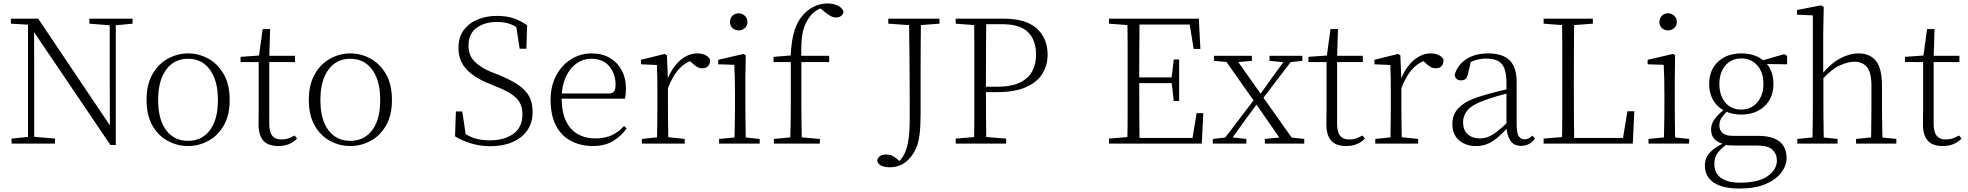

<svg xmlns="http://www.w3.org/2000/svg" viewBox="-20 -831 11386 1111"><path d="M47 0V-29L153 -40H172L298 -29V0ZM142 0V-701H177L178 -343V0ZM497 -694V-723H747V-694L642 -684H624ZM619 8 169 -657 167 -658 147 -688 43 -694V-723H201L633 -80L616 -74L615 -373V-723H650V8Z M1068 14Q1007 14 952 -15Q897 -44 862.5 -103.5Q828 -163 828 -253Q828 -343 863 -403Q898 -463 953 -492.5Q1008 -522 1068 -522Q1129 -522 1184 -492.5Q1239 -463 1274 -403Q1309 -343 1309 -253Q1309 -163 1274 -103.5Q1239 -44 1184 -15Q1129 14 1068 14ZM1068 -16Q1148 -16 1194.5 -77.5Q1241 -139 1241 -252Q1241 -365 1194.5 -428Q1148 -491 1068 -491Q988 -491 941.5 -428Q895 -365 895 -252Q895 -139 941.5 -77.5Q988 -16 1068 -16Z M1507 -472V-508H1687V-472ZM1590 14Q1531 14 1503.5 -17.5Q1476 -49 1476 -112Q1476 -135 1476.5 -152.5Q1477 -170 1477 -196V-472H1372V-502L1497 -511L1477 -496L1500 -663H1543L1538 -493V-481V-115Q1538 -67 1555.5 -45.5Q1573 -24 1607 -24Q1630 -24 1647.5 -30Q1665 -36 1685 -47L1699 -29Q1679 -8 1652 3Q1625 14 1590 14Z M2007 14Q1946 14 1891 -15Q1836 -44 1801.5 -103.5Q1767 -163 1767 -253Q1767 -343 1802 -403Q1837 -463 1892 -492.5Q1947 -522 2007 -522Q2068 -522 2123 -492.5Q2178 -463 2213 -403Q2248 -343 2248 -253Q2248 -163 2213 -103.5Q2178 -44 2123 -15Q2068 14 2007 14ZM2007 -16Q2087 -16 2133.5 -77.5Q2180 -139 2180 -252Q2180 -365 2133.5 -428Q2087 -491 2007 -491Q1927 -491 1880.5 -428Q1834 -365 1834 -252Q1834 -139 1880.5 -77.5Q1927 -16 2007 -16Z M2818 15Q2756 15 2701.5 -2.5Q2647 -20 2613 -42L2618 -186H2655L2678 -31L2639 -51L2636 -81Q2684 -45 2722.5 -32Q2761 -19 2815 -19Q2898 -19 2950.5 -56.5Q3003 -94 3003 -170Q3003 -207 2989 -234.5Q2975 -262 2941.5 -285Q2908 -308 2849 -331L2808 -348Q2722 -383 2677.5 -432Q2633 -481 2633 -554Q2633 -616 2663.5 -657Q2694 -698 2744.5 -718.5Q2795 -739 2855 -739Q2912 -739 2952.5 -725Q2993 -711 3030 -685L3026 -549H2987L2964 -698L3003 -678L3004 -649Q2967 -679 2933.5 -691.5Q2900 -704 2856 -704Q2785 -704 2738 -670Q2691 -636 2691 -568Q2691 -510 2726 -475Q2761 -440 2821 -415L2865 -398Q2941 -367 2984 -336Q3027 -305 3044.5 -268.5Q3062 -232 3062 -182Q3062 -121 3031 -76.5Q3000 -32 2945 -8.5Q2890 15 2818 15Z M3412 14Q3341 14 3285 -15Q3229 -44 3197.5 -103.5Q3166 -163 3166 -252Q3166 -334 3198.5 -394.5Q3231 -455 3285 -488.5Q3339 -522 3403 -522Q3465 -522 3509.5 -495.5Q3554 -469 3578 -423.5Q3602 -378 3602 -320Q3602 -283 3596 -260H3196V-290H3501Q3525 -290 3533.5 -302.5Q3542 -315 3542 -341Q3542 -404 3505.5 -447.5Q3469 -491 3402 -491Q3354 -491 3315 -463Q3276 -435 3253 -383.5Q3230 -332 3230 -263Q3230 -183 3255 -131Q3280 -79 3324 -54.5Q3368 -30 3425 -30Q3478 -30 3518.5 -48Q3559 -66 3591 -102L3606 -88Q3573 -41 3525 -13.5Q3477 14 3412 14Z M3694 0V-27L3805 -39H3828L3942 -27V0ZM3781 0Q3782 -24 3782.5 -64.5Q3783 -105 3783.5 -149Q3784 -193 3784 -226V-281Q3784 -333 3783.5 -375.5Q3783 -418 3781 -455L3689 -459V-485L3826 -519L3839 -511L3845 -371V-370V-226Q3845 -193 3845.5 -149Q3846 -105 3846.5 -64.5Q3847 -24 3848 0ZM3844 -318 3827 -367H3841Q3857 -413 3884 -448Q3911 -483 3944.5 -502.5Q3978 -522 4014 -522Q4041 -522 4061.5 -512Q4082 -502 4089 -486Q4089 -462 4078 -449Q4067 -436 4043 -436Q4027 -436 4013.5 -444Q4000 -452 3983 -468L3960 -488H4009Q3953 -477 3913 -436Q3873 -395 3844 -318Z M4141 0V-27L4252 -38H4271L4376 -27V0ZM4229 0Q4230 -24 4231 -64.5Q4232 -105 4232.5 -149Q4233 -193 4233 -226V-281Q4233 -332 4232 -375Q4231 -418 4229 -456L4136 -459V-485L4283 -519L4295 -511L4293 -377V-226Q4293 -193 4293.5 -149Q4294 -105 4294.5 -64.5Q4295 -24 4296 0ZM4254 -655Q4233 -655 4218.5 -668.5Q4204 -682 4204 -704Q4204 -726 4218.5 -740Q4233 -754 4254 -754Q4274 -754 4289.5 -740Q4305 -726 4305 -704Q4305 -682 4289.5 -668.5Q4274 -655 4254 -655Z M4458 0V-27L4575 -38H4597L4724 -27V0ZM4552 0Q4554 -56 4555 -113Q4556 -170 4556 -226V-472H4456V-502L4579 -512L4555 -500V-504Q4559 -600 4579 -659.5Q4599 -719 4640 -758Q4669 -785 4701.5 -798Q4734 -811 4768 -811Q4802 -811 4828 -798.5Q4854 -786 4861 -764Q4860 -750 4848.5 -740Q4837 -730 4818 -730Q4801 -730 4785 -739Q4769 -748 4748 -765L4720 -789V-798H4759V-789Q4729 -787 4702 -769Q4675 -751 4658 -723Q4642 -699 4632 -669.5Q4622 -640 4618.5 -596Q4615 -552 4617 -485V-226Q4617 -170 4618 -113Q4619 -56 4620 0ZM4587 -472V-508H4778V-472Z M5129 137Q5101 137 5080 128Q5059 119 5056 97Q5060 79 5074 71Q5088 63 5107 63Q5126 63 5140.5 69Q5155 75 5174 91L5194 110V115H5175V109Q5210 81 5227 24Q5244 -33 5244 -138Q5244 -195 5244 -249.5Q5244 -304 5243.5 -368.5Q5243 -433 5242.5 -519Q5242 -605 5240 -723H5309Q5308 -641 5307.5 -557.5Q5307 -474 5307 -388V-174Q5307 -100 5301 -53Q5295 -6 5282.5 23.5Q5270 53 5251 76Q5226 108 5195 122.5Q5164 137 5129 137ZM5120 -694V-723H5416V-694L5282 -684H5263Z M5510 0V-29L5642 -40H5663L5802 -29V0ZM5616 0Q5618 -83 5618 -166Q5618 -249 5618 -333V-390Q5618 -474 5618 -557.5Q5618 -641 5616 -723H5687Q5686 -641 5685.5 -557.5Q5685 -474 5685 -390V-320Q5685 -244 5685.5 -163.5Q5686 -83 5687 0ZM5652 -298V-329H5749Q5830 -329 5880 -352.5Q5930 -376 5952.5 -418Q5975 -460 5975 -514Q5975 -600 5928 -645.5Q5881 -691 5779 -691H5652V-723H5788Q5916 -723 5979 -666.5Q6042 -610 6042 -514Q6042 -453 6011.5 -404Q5981 -355 5916.5 -326.5Q5852 -298 5751 -298ZM5510 -694V-723H5652V-684H5642Z M6397 0V-29L6529 -40H6539V0ZM6503 0Q6505 -83 6505 -166Q6505 -249 6505 -333V-390Q6505 -474 6505 -557.5Q6505 -641 6503 -723H6574Q6573 -641 6572.5 -556Q6572 -471 6572 -377V-357Q6572 -255 6572.5 -169Q6573 -83 6574 0ZM6539 0V-33H6910L6877 -11L6904 -176H6943L6934 0ZM6539 -350V-383H6777V-350ZM6772 -247 6759 -358V-379L6772 -487H6803V-247ZM6397 -694V-723H6539V-684H6529ZM6887 -548 6860 -714 6894 -689H6539V-723H6917L6926 -548Z M6998 0V-27L7085 -37H7101L7192 -27V0ZM7043 0 7251 -273 7272 -253H7271L7178 -127L7087 0ZM7299 0V-27L7412 -38H7428L7527 -27V0ZM7273 -242 7254 -263H7256L7344 -386L7433 -508H7476ZM7407 0 7242 -238 7052 -508H7120L7282 -278L7479 0ZM7005 -479V-508H7224V-479L7124 -470H7102ZM7326 -479V-508H7516V-479L7433 -470H7418Z M7686 -472V-508H7866V-472ZM7769 14Q7710 14 7682.5 -17.5Q7655 -49 7655 -112Q7655 -135 7655.5 -152.5Q7656 -170 7656 -196V-472H7551V-502L7676 -511L7656 -496L7679 -663H7722L7717 -493V-481V-115Q7717 -67 7734.5 -45.5Q7752 -24 7786 -24Q7809 -24 7826.5 -30Q7844 -36 7864 -47L7878 -29Q7858 -8 7831 3Q7804 14 7769 14Z M7938 0V-27L8049 -39H8072L8186 -27V0ZM8025 0Q8026 -24 8026.5 -64.5Q8027 -105 8027.5 -149Q8028 -193 8028 -226V-281Q8028 -333 8027.5 -375.5Q8027 -418 8025 -455L7933 -459V-485L8070 -519L8083 -511L8089 -371V-370V-226Q8089 -193 8089.5 -149Q8090 -105 8090.5 -64.5Q8091 -24 8092 0ZM8088 -318 8071 -367H8085Q8101 -413 8128 -448Q8155 -483 8188.5 -502.5Q8222 -522 8258 -522Q8285 -522 8305.5 -512Q8326 -502 8333 -486Q8333 -462 8322 -449Q8311 -436 8287 -436Q8271 -436 8257.5 -444Q8244 -452 8227 -468L8204 -488H8253Q8197 -477 8157 -436Q8117 -395 8088 -318Z M8520 14Q8462 14 8423 -19Q8384 -52 8384 -114Q8384 -151 8400.5 -180.5Q8417 -210 8454.5 -234Q8492 -258 8554 -276Q8597 -289 8641.5 -300.5Q8686 -312 8726 -321V-297Q8686 -287 8644.5 -275Q8603 -263 8566 -249Q8499 -225 8472.5 -194Q8446 -163 8446 -125Q8446 -78 8473 -54Q8500 -30 8544 -30Q8569 -30 8592.5 -39.5Q8616 -49 8645.5 -72Q8675 -95 8715 -134L8721 -89H8702Q8670 -55 8642 -32Q8614 -9 8585 2.5Q8556 14 8520 14ZM8782 13Q8740 13 8719.5 -17.5Q8699 -48 8697 -102V-106V-350Q8697 -407 8684 -437.5Q8671 -468 8645 -480Q8619 -492 8579 -492Q8549 -492 8519 -483Q8489 -474 8457 -454L8493 -482L8474 -402Q8470 -382 8460 -374Q8450 -366 8434 -366Q8403 -366 8397 -397Q8414 -456 8465 -489Q8516 -522 8592 -522Q8674 -522 8715 -482.5Q8756 -443 8756 -354V-113Q8756 -61 8768 -43Q8780 -25 8802 -25Q8815 -25 8825 -30Q8835 -35 8847 -46L8862 -30Q8847 -8 8826.5 2.5Q8806 13 8782 13Z M8912 0V-29L9044 -40H9054V0ZM9018 0Q9020 -83 9020 -165.5Q9020 -248 9020 -330V-390Q9020 -474 9020 -557.5Q9020 -641 9018 -723H9089Q9088 -641 9087.5 -555Q9087 -469 9087 -369V-313Q9087 -244 9087.5 -163.5Q9088 -83 9089 0ZM9054 0V-33H9398L9368 -12L9397 -187H9437L9428 0ZM8912 -694V-723H9197V-694L9063 -684H9044Z M9519 0V-27L9630 -38H9649L9754 -27V0ZM9607 0Q9608 -24 9609 -64.5Q9610 -105 9610.5 -149Q9611 -193 9611 -226V-281Q9611 -332 9610 -375Q9609 -418 9607 -456L9514 -459V-485L9661 -519L9673 -511L9671 -377V-226Q9671 -193 9671.5 -149Q9672 -105 9672.5 -64.5Q9673 -24 9674 0ZM9632 -655Q9611 -655 9596.5 -668.5Q9582 -682 9582 -704Q9582 -726 9596.5 -740Q9611 -754 9632 -754Q9652 -754 9667.5 -740Q9683 -726 9683 -704Q9683 -682 9667.5 -668.5Q9652 -655 9632 -655Z M10045 260Q9975 260 9931 243Q9887 226 9866 196.5Q9845 167 9845 128Q9845 80 9878.5 47Q9912 14 9976 -13L9982 -3Q9939 27 9919.5 53Q9900 79 9900 117Q9900 171 9938.5 198.5Q9977 226 10049 226Q10154 226 10208 188.5Q10262 151 10262 97Q10262 61 10237 36Q10212 11 10145 11H10019Q10002 11 9986 10Q9970 9 9956 5V3Q9881 -15 9881 -82Q9881 -113 9900 -140Q9919 -167 9961 -201V-210L9985 -198Q9956 -170 9942.5 -150.5Q9929 -131 9929 -105Q9929 -79 9947 -62Q9965 -45 10006 -45H10153Q10208 -45 10244.5 -30.5Q10281 -16 10299.5 12.5Q10318 41 10318 83Q10318 127 10287 168Q10256 209 10195.5 234.5Q10135 260 10045 260ZM10056 -168Q10000 -168 9958 -190Q9916 -212 9893 -251.5Q9870 -291 9870 -345Q9870 -426 9921.5 -474Q9973 -522 10056 -522Q10098 -522 10132.5 -510Q10167 -498 10190 -475L10192 -473Q10242 -428 10242 -345Q10242 -291 10218.5 -251.5Q10195 -212 10153 -190Q10111 -168 10056 -168ZM10055 -197Q10113 -197 10148.5 -238.5Q10184 -280 10184 -346Q10184 -412 10148.5 -452.5Q10113 -493 10057 -493Q9999 -493 9964 -452Q9929 -411 9929 -345Q9929 -279 9963.5 -238Q9998 -197 10055 -197ZM10161 -461V-478H10167L10305 -518L10321 -507V-459Z M10380 0V-27L10490 -38H10510L10613 -27V0ZM10467 0Q10468 -24 10468.5 -64.5Q10469 -105 10469.5 -149Q10470 -193 10470 -226V-742L10378 -746V-773L10517 -800L10533 -791L10530 -637V-399L10531 -387V-226Q10531 -193 10531.5 -149Q10532 -105 10532.5 -64.5Q10533 -24 10534 0ZM10720 0V-27L10829 -38H10849L10953 -27V0ZM10806 0Q10807 -24 10807.5 -64Q10808 -104 10808.5 -148Q10809 -192 10809 -226V-334Q10809 -412 10783 -443Q10757 -474 10711 -474Q10675 -474 10627 -453Q10579 -432 10521 -368L10506 -399H10520Q10573 -464 10628 -493Q10683 -522 10735 -522Q10799 -522 10834.5 -479.5Q10870 -437 10870 -334V-226Q10870 -192 10870.5 -148Q10871 -104 10872 -64Q10873 -24 10874 0Z M11138 -472V-508H11318V-472ZM11221 14Q11162 14 11134.5 -17.5Q11107 -49 11107 -112Q11107 -135 11107.5 -152.5Q11108 -170 11108 -196V-472H11003V-502L11128 -511L11108 -496L11131 -663H11174L11169 -493V-481V-115Q11169 -67 11186.5 -45.5Q11204 -24 11238 -24Q11261 -24 11278.5 -30Q11296 -36 11316 -47L11330 -29Q11310 -8 11283 3Q11256 14 11221 14Z"/></svg>

Font: Noto Serif JP ExtraLight
Style: Regular
Weight: 200
Designer: Ryoko NISHIZUKA  (kana & ideographs); Frank Grießhammer (Latin, Greek & Cyrillic); Wenlong ZHANG  (bopomofo); Sandoll Co
Foundry: Adobe
Version: Version 2.002-H1;hotconv 1.1.0;makeotfexe 2.6.0